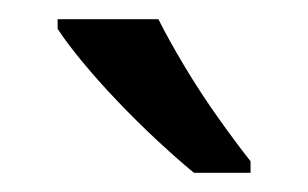

<svg xmlns="http://www.w3.org/2000/svg" viewBox="-20 -786 321 200"><path d="M145 -766Q156 -744 172.5 -716.5Q189 -689 207.5 -663Q226 -637 241 -618V-606H182Q165 -620 144 -639.5Q123 -659 102.5 -680.5Q82 -702 65.5 -722Q49 -742 40 -756V-766Z"/></svg>

Font: Noto Sans Lao UI
Style: Regular
Weight: 400
Designer: Monotype Design Team
Foundry: Monotype Imaging Inc.
Version: Version 2.000